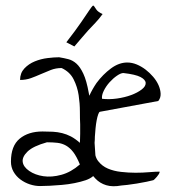

<svg xmlns="http://www.w3.org/2000/svg" viewBox="-20 -654 606 677"><path d="M18.6 -84Q18.6 -139.6 49.3 -165Q80.1 -190.4 129.9 -190.4Q149.4 -190.4 166.5 -189.5Q183.6 -188.5 199.2 -184.6Q214.8 -180.7 230 -172.9Q245.1 -165 261.7 -150.4Q261.7 -153.3 262.2 -162.6Q262.7 -171.9 262.7 -182.6V-215.8Q261.7 -233.4 261.7 -261.2Q261.7 -289.1 257.3 -318.4Q252.9 -347.7 239.7 -374Q226.6 -400.4 197.3 -414.1Q176.8 -414.1 159.2 -407.2Q141.6 -400.4 124 -392.6Q106.4 -384.8 88.9 -378.4Q71.3 -372.1 50.8 -372.1Q50.8 -396.5 65.9 -412.6Q81.1 -428.7 102.5 -437.5Q124 -446.3 147.5 -449.2Q170.9 -452.1 188.5 -452.1Q206.1 -449.2 221.2 -445.3Q236.3 -441.4 249.5 -429.7Q262.7 -418 273.9 -394Q285.2 -370.1 293 -326.2Q293.9 -321.3 294.9 -316.4Q305.7 -339.8 320.3 -361.3Q342.8 -391.6 371.1 -412.6Q399.4 -433.6 428.7 -433.6Q445.3 -433.6 461.9 -426.8Q478.5 -419.9 493.2 -408.7Q507.8 -397.5 520 -383.3Q532.2 -369.1 539.1 -353.5Q545.9 -337.9 546.4 -323.2Q546.9 -308.6 538.1 -297.9L332 -259.8Q329.1 -258.8 326.2 -250.5Q323.2 -242.2 320.8 -229.5Q318.4 -216.8 316.9 -201.7Q315.4 -186.5 314.5 -171.9Q314.5 -160.2 313.5 -150.4Q314.5 -129.9 316.4 -106.4Q319.3 -94.7 326.2 -85.9Q339.8 -68.4 360.4 -59.6Q380.9 -50.8 406.7 -47.9Q432.6 -44.9 458 -44.9Q483.4 -44.9 505.9 -46.9Q528.3 -48.8 543 -48.8Q543 -44.9 540 -40Q537.1 -35.2 533.2 -30.8Q529.3 -26.4 525.9 -22.9Q522.5 -19.5 520.5 -18.6Q513.7 -16.6 497.1 -13.2Q480.5 -9.8 462.4 -6.8Q444.3 -3.9 428.7 -2Q413.1 0 408.2 0Q377 5.9 354.5 -1Q332 -7.8 316.4 -24.4Q312.5 -28.3 308.6 -33.2Q298.8 -24.4 282.2 -18.6Q264.6 -12.7 242.7 -8.3Q220.7 -3.9 198.2 -2Q175.8 0 155.3 1Q134.8 2 121.1 2Q103.5 2 85.4 -3.9Q67.4 -9.8 52.2 -21Q37.1 -32.2 27.8 -48.3Q18.6 -64.5 18.6 -84ZM145.5 -152.3Q96.7 -138.7 77.1 -119.6Q57.6 -100.6 60.1 -83Q62.5 -65.4 83 -51.3Q103.5 -37.1 132.8 -32.7Q162.1 -28.3 196.3 -37.6Q230.5 -46.9 261.7 -74.2Q250 -102.5 238.3 -117.7Q226.6 -132.8 212.9 -140.6Q199.2 -148.4 182.6 -150.4Q166 -152.3 145.5 -152.3ZM415 -396.5Q406.2 -396.5 392.6 -387.2Q378.9 -377.9 366.2 -363.8Q353.5 -349.6 345.7 -333.5Q337.9 -317.4 339.8 -305.7Q365.2 -302.7 392.6 -306.6Q419.9 -310.5 442.4 -318.8Q464.8 -327.1 479.5 -338.4Q494.1 -349.6 493.7 -361.3Q493.2 -373 475.6 -382.3Q458 -391.6 415 -396.5ZM341.8 -604.5Q329.1 -586.9 316.4 -573.7Q303.7 -560.5 291.5 -547.4Q279.3 -534.2 267.6 -520Q255.9 -505.9 242.2 -490.2L213.9 -504.9Q248 -548.8 266.6 -576.2Q285.2 -603.5 294.4 -617.2Q303.7 -630.9 306.6 -633.3Q309.6 -635.7 312 -631.8Q314.5 -627.9 320.3 -619.6Q326.2 -611.3 341.8 -604.5Z"/></svg>

Font: Annie Use Your Telescope
Style: Regular
Weight: 400
Designer: Kimberly Geswein
Foundry: Kimberly Geswein
Version: Version 1.002 2001